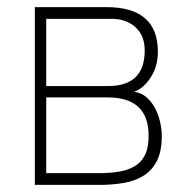

<svg xmlns="http://www.w3.org/2000/svg" viewBox="-20 -520 530 540"><path d="M398 -138Q398 -104 387.5 -83.5Q377 -63 358 -52Q339 -41 313.5 -37Q288 -33 259 -33H110V-246H283Q398 -246 398 -138ZM387 -378Q387 -278 284 -278H110V-467H294Q335 -467 361 -443.5Q387 -420 387 -378ZM259 0Q296 0 328 -5.5Q360 -11 384 -26Q408 -41 421.5 -68Q435 -95 435 -137Q435 -155 430.5 -176Q426 -197 416.5 -215Q407 -233 392.5 -246Q378 -259 357 -262Q369 -266 379.5 -274.5Q390 -283 398 -294Q425 -329 424 -378Q422 -500 279 -500H78V0Z"/></svg>

Font: Titillium Web[RUS by Daymarius]
Style: Regular
Weight: 200
Designer: Cyrillization by Daymarius
Foundry: Cyrillization by Daymarius
Version: Version 1.002 September 11, 2018